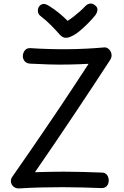

<svg xmlns="http://www.w3.org/2000/svg" viewBox="-20 -1044 693 1077"><path d="M149 -687Q129 -688 118.5 -700.5Q108 -713 108 -730Q109 -749 120 -762Q131 -775 150 -774Q256 -767 360 -768Q464 -769 564 -778Q575 -779 584.5 -773Q594 -767 600 -756.5Q606 -746 606 -733.5Q606 -721 598 -708Q553 -639 503 -563Q453 -487 399 -406.5Q345 -326 289 -243Q233 -160 176 -78Q204 -79 231 -79.5Q258 -80 285 -80.5Q312 -81 339 -81Q392 -81 445 -79.5Q498 -78 550 -76Q570 -76 580 -63Q590 -50 590 -30Q589 -12 579 -0.5Q569 11 549 11Q494 9 440.5 7.5Q387 6 332 6Q271 6 209 7.5Q147 9 85 13Q68 13 56 3Q44 -7 41.5 -22.5Q39 -38 48 -51Q100 -126 138.5 -181.5Q177 -237 207.5 -282Q238 -327 266 -368Q294 -409 324 -454Q354 -499 391 -555Q428 -611 477 -686Q420 -683 364.5 -682Q309 -681 255.5 -682.5Q202 -684 149 -687ZM459 -1010Q472 -1023 487 -1024Q502 -1025 517 -1011Q528 -1001 526.5 -987Q525 -973 515 -959Q499 -939 477.5 -917Q456 -895 434.5 -876.5Q413 -858 396 -848Q383 -841 372 -836.5Q361 -832 350 -832Q340 -832 331.5 -836.5Q323 -841 315 -850Q293 -875 266 -902.5Q239 -930 205 -956Q193 -966 192.5 -983Q192 -1000 202 -1011Q213 -1022 225.5 -1022Q238 -1022 258 -1009Q284 -993 310.5 -971.5Q337 -950 359 -927Q375 -937 392.5 -950.5Q410 -964 427.5 -979.5Q445 -995 459 -1010Z"/></svg>

Font: Playpen Sans Arabic
Style: Regular
Weight: 400
Designer: Azza Alameddine, Laura Meseguer, Veronika Burian, José Scaglione
Foundry: TypeTogether
Version: Version 2.000